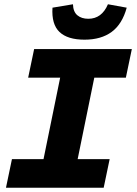

<svg xmlns="http://www.w3.org/2000/svg" viewBox="-20 -880 640 900"><path d="M8 0 36 -134H184L262 -516H112L140 -650H598L570 -516H422L344 -134H494L466 0ZM376 -694Q297 -694 259 -730Q221 -766 226 -844L322 -860Q323 -825 342.5 -808.5Q362 -792 394 -792Q457 -792 486 -860L574 -844Q553 -767 503.5 -730.5Q454 -694 376 -694Z"/></svg>

Font: Source Code Pro Black
Style: Italic
Weight: 900
Italic angle: -11°
Monospace: yes
Designer: Paul D. Hunt, Teo Tuominen
Foundry: Adobe Systems Incorporated
Version: Version 1.050;PS 1.000;hotconv 16.6.51;makeotf.lib2.5.65220